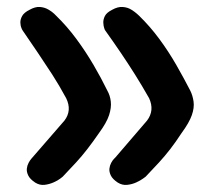

<svg xmlns="http://www.w3.org/2000/svg" viewBox="-20 -592 614 551"><path d="M318 -68Q303 -78 298 -88.5Q293 -99 294 -108Q295 -117 299 -124.5Q303 -132 307 -136Q311 -140 311 -140L402 -246Q424 -275 408 -310Q387 -347 367.5 -378Q348 -409 327 -440Q306 -471 281 -506Q281 -506 279 -511.5Q277 -517 276.5 -526.5Q276 -536 281 -546Q286 -556 302 -564Q318 -573 332 -572Q346 -571 356.5 -564.5Q367 -558 373 -552.5Q379 -547 379 -547Q410 -517 437 -480.5Q464 -444 486 -405.5Q508 -367 526 -332Q533 -318 535.5 -300.5Q538 -283 530.5 -261.5Q523 -240 501 -210Q484 -184 468.5 -164Q453 -144 436.5 -126Q420 -108 398 -85Q398 -85 390.5 -79.5Q383 -74 371 -68.5Q359 -63 345 -61.5Q331 -60 318 -68ZM81 -68Q66 -78 61 -88.5Q56 -99 57 -108Q58 -117 62 -124.5Q66 -132 69.5 -136Q73 -140 73 -140L165 -246Q187 -275 170 -310Q150 -347 130 -378Q110 -409 89 -440Q68 -471 44 -506Q44 -506 41.5 -511.5Q39 -517 38.5 -526.5Q38 -536 43.5 -546Q49 -556 65 -564Q81 -573 94.5 -572Q108 -571 119 -564.5Q130 -558 135.5 -552.5Q141 -547 141 -547Q172 -517 199 -480.5Q226 -444 248.5 -405.5Q271 -367 288 -332Q296 -318 298 -300.5Q300 -283 293 -261.5Q286 -240 264 -210Q246 -184 230.5 -164Q215 -144 198.5 -126Q182 -108 160 -85Q160 -85 153 -79.5Q146 -74 133.5 -68.5Q121 -63 107.5 -61.5Q94 -60 81 -68Z"/></svg>

Font: Sour Gummy Black SemiBold
Style: Regular
Weight: 600
Version: Version 1.000